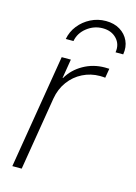

<svg xmlns="http://www.w3.org/2000/svg" viewBox="-113 -799 612 861"><g transform="rotate(15 192.5 -368.5)"><path d="M32.2 0 119.6 -529.3H162.1L147.5 -440.4H149.4Q174.3 -483.4 219.7 -509Q265.1 -534.7 318.8 -534.7Q325.2 -534.7 329.8 -534.4Q334.5 -534.2 339.4 -534.2L332 -490.7Q328.6 -491.2 322.5 -491.7Q316.4 -492.2 307.6 -492.2Q264.6 -492.2 227.3 -473.4Q189.9 -454.6 164.8 -420.4Q139.6 -386.2 131.8 -340.8L75.7 0ZM270 -737.3Q308.1 -737.3 335.4 -720.7Q362.8 -704.1 375.7 -676Q388.7 -647.9 382.8 -612.8H347.2Q353.5 -650.9 329.3 -676.5Q305.2 -702.1 264.6 -702.1Q224.1 -702.1 191.4 -676.5Q158.7 -650.9 151.9 -612.8H116.2Q122.6 -647.9 144.8 -676Q167 -704.1 199.7 -720.7Q232.4 -737.3 270 -737.3Z"/></g></svg>

Font: Inter 24pt ExtraLight
Style: Italic
Weight: 250
Italic angle: -9.3988°
Version: Version 4.001;git-66647c0bb